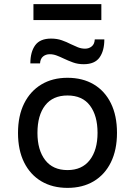

<svg xmlns="http://www.w3.org/2000/svg" viewBox="-20 -901 656 933"><path d="M308 12Q235 12 181 -20Q127 -52 97.2 -111.8Q67.5 -171.5 67.5 -255Q67.5 -338 97.2 -398Q127 -458 181 -490.5Q235 -523 308 -523Q381.5 -523 435.5 -491Q489.5 -459 519 -399Q548.5 -339 548.5 -255.5Q548.5 -172.5 519 -112.5Q489.5 -52.5 435.5 -20.2Q381.5 12 308 12ZM308 -74.5Q378.5 -74.5 416.2 -123.2Q454 -172 454 -255.5Q454 -339 417.2 -388Q380.5 -437 308 -437Q237 -437 199.5 -389Q162 -341 162 -255Q162 -172 199.5 -123.2Q237 -74.5 308 -74.5ZM386.5 -589Q358 -589 334.2 -597.8Q310.5 -606.5 289.5 -616.5Q272 -625 255.5 -631.2Q239 -637.5 221.5 -637.5Q203 -637.5 189.5 -626.8Q176 -616 174.5 -593H127.5Q127.5 -648.5 151 -681Q174.5 -713.5 228.5 -713.5Q257 -713.5 280.5 -705.2Q304 -697 324 -686.5Q341.5 -678 358.5 -671.2Q375.5 -664.5 393.5 -664.5Q412.5 -664.5 426 -675.8Q439.5 -687 440.5 -709.5H487Q487 -654.5 463.8 -621.8Q440.5 -589 386.5 -589ZM142.5 -803.5V-881H472.5V-803.5Z"/></svg>

Font: Overpass Mono Light Medium
Style: Regular
Weight: 500
Monospace: yes
Version: Version 4.000